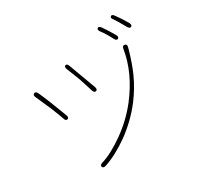

<svg xmlns="http://www.w3.org/2000/svg" viewBox="-178 -1056 1356 1309"><g transform="rotate(-30 500.0 -401.5)"><path d="M299 32Q277 39 272 24Q267 9 290 2Q370 -22 472 -94.5Q574 -167 649 -263Q775 -426 802 -598Q806 -622 824 -618Q842 -614 835 -591L832 -579Q804 -480 772 -409Q733 -323 675 -247Q600 -149 495 -72Q391 2 299 32ZM232 -373Q217 -368 210 -392Q205 -410 169 -499Q164 -510 159 -521L119 -612Q109 -633 124 -640Q139 -647 149 -625Q186 -544 239 -401Q248 -378 232 -373ZM497 -442Q482 -437 474 -460L443 -558Q439 -569 435 -580L399 -671Q390 -694 404 -699Q418 -704 426 -681L504 -470Q512 -447 497 -442ZM804 -676Q790 -669 779 -691Q753 -743 724 -781Q710 -800 722 -809Q733 -817 747 -798Q777 -756 806 -705Q818 -684 804 -676ZM923 -702Q910 -695 898 -716Q855 -792 844 -806Q828 -825 840 -834Q851 -843 865 -823Q896 -782 925 -731Q936 -710 923 -702Z"/></g></svg>

Font: Resource Han Rounded JP ExtraLight
Style: Regular
Weight: 250
Designer: Cyano Hao (round all glyphs); Ryoko NISHIZUKA 西塚涼子 (kana, bopomofo & ideographs); Paul D. Hunt (Latin, Greek & Cyrillic)
Foundry: Cyano Hao
Version: 0.990